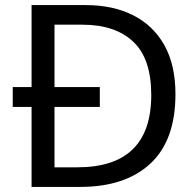

<svg xmlns="http://www.w3.org/2000/svg" viewBox="-20 -734 770 754"><path d="M317 -714Q424 -714 503 -674Q582 -634 625.5 -556.5Q669 -479 669 -364Q669 -183 570.5 -91.5Q472 0 295 0H104V-314H30V-392H104V-714ZM304 -637H194V-392H372V-314H194V-77H284Q574 -77 574 -361Q574 -504 503 -570.5Q432 -637 304 -637Z"/></svg>

Font: Noto Sans Takri
Style: Regular
Weight: 400
Designer: Monotype Design Team
Foundry: Monotype Imaging Inc.
Version: Version 2.003; ttfautohint (v1.8.4.7-5d5b)